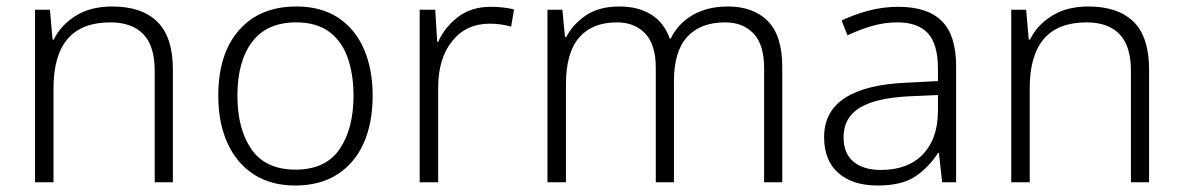

<svg xmlns="http://www.w3.org/2000/svg" viewBox="-20 -562 3646 592"><path d="M326 -542Q417 -542 465 -495Q513 -448 513 -348V0H457V-344Q457 -420 422 -456.5Q387 -493 320 -493Q145 -493 145 -290V0H88V-532H134L142 -440H146Q167 -484 213 -513Q259 -542 326 -542Z M1129 -267Q1129 -183 1101.5 -121Q1074 -59 1020.5 -24.5Q967 10 890 10Q816 10 763 -24Q710 -58 681.5 -120.5Q653 -183 653 -267Q653 -396 717 -469Q781 -542 894 -542Q970 -542 1022.5 -507.5Q1075 -473 1102 -411Q1129 -349 1129 -267ZM712 -267Q712 -164 755.5 -101.5Q799 -39 891 -39Q984 -39 1027 -102Q1070 -165 1070 -267Q1070 -333 1052 -384Q1034 -435 995 -464Q956 -493 893 -493Q803 -493 757.5 -433Q712 -373 712 -267Z M1493 -541Q1532 -541 1565 -533L1556 -480Q1524 -489 1490 -489Q1417 -489 1374 -435Q1331 -381 1331 -292V0H1274V-532H1322L1328 -433H1331Q1351 -478 1392 -509.5Q1433 -541 1493 -541Z M2224 -542Q2303 -542 2347.5 -497Q2392 -452 2392 -355V0H2336V-353Q2336 -424 2303.5 -458.5Q2271 -493 2216 -493Q2140 -493 2099 -448.5Q2058 -404 2058 -311V0H2002V-353Q2002 -424 1969.5 -458.5Q1937 -493 1882 -493Q1806 -493 1765.5 -446Q1725 -399 1725 -302V0H1668V-532H1714L1722 -448H1726Q1746 -487 1786.5 -514.5Q1827 -542 1890 -542Q1948 -542 1988 -517Q2028 -492 2045 -443H2048Q2071 -490 2116.5 -516Q2162 -542 2224 -542Z M2750 -541Q2840 -541 2884 -497Q2928 -453 2928 -358V0H2885L2875 -90H2872Q2843 -45 2801.5 -17.5Q2760 10 2686 10Q2609 10 2565 -28.5Q2521 -67 2521 -139Q2521 -219 2586 -260.5Q2651 -302 2775 -307L2872 -312V-349Q2872 -427 2840.5 -460Q2809 -493 2748 -493Q2707 -493 2669 -482Q2631 -471 2593 -453L2575 -499Q2613 -517 2657.5 -529Q2702 -541 2750 -541ZM2782 -265Q2680 -260 2630.5 -229.5Q2581 -199 2581 -139Q2581 -89 2611.5 -63.5Q2642 -38 2696 -38Q2779 -38 2825 -85.5Q2871 -133 2872 -217V-269Z M3336 -542Q3427 -542 3475 -495Q3523 -448 3523 -348V0H3467V-344Q3467 -420 3432 -456.5Q3397 -493 3330 -493Q3155 -493 3155 -290V0H3098V-532H3144L3152 -440H3156Q3177 -484 3223 -513Q3269 -542 3336 -542Z"/></svg>

Font: Noto Sans Sinhala Light
Style: Regular
Weight: 300
Designer: Jelle Bosma - Monotype Design Team
Foundry: Monotype Imaging Inc.
Version: Version 2.006; ttfautohint (v1.8.4.7-5d5b)